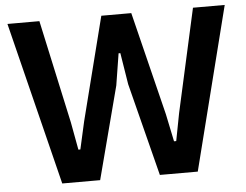

<svg xmlns="http://www.w3.org/2000/svg" viewBox="-52 -804 1112 868"><g transform="rotate(-5 504.0 -370.0)"><path d="M12 -740H157L259 -271L282 -146H291L319 -271L438 -740H574L690 -271L716 -146H726L750 -271L854 -740H998L811 0H639L532 -421L509 -564H501L478 -420L368 0H196Z"/></g></svg>

Font: Encode Sans Narrow
Style: SemiBold
Weight: 600
Designer: Pablo Impallari, Andres Torresi
Foundry: Pablo Impallari, Andres Torresi
Version: Version 1.000; ttfautohint (v1.00) -l 8 -r 50 -G 200 -x 14 -